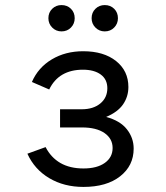

<svg xmlns="http://www.w3.org/2000/svg" viewBox="-20 -725 656 757"><path d="M309 12Q232.4 12 174.2 -22.6Q116 -57.1 88 -119L159.8 -145Q181 -103.8 218.4 -82.2Q255.8 -60.8 309 -60.8Q362.6 -60.8 393.3 -82.8Q424 -104.8 424 -141.5Q424 -178.2 392.1 -200.4Q360.1 -222.5 303.5 -222.5H216.8V-294.2H302.2Q347.9 -294.2 375.6 -317.1Q403.2 -340 403.2 -377.2Q403.2 -412.1 377.2 -431.2Q351.2 -450.2 306.8 -450.2Q259.9 -450.2 226.3 -430.8Q192.8 -411.2 174 -372.2L105.8 -401.8Q130.5 -458.8 184.3 -490.9Q238.1 -523 308 -523Q389.2 -523 437.8 -484.2Q486.2 -445.4 486.2 -382Q486.2 -344 465.2 -313.5Q444.1 -283 398.5 -264Q453.9 -249 480.4 -215.1Q507 -181.2 507 -139Q507 -71.8 453.7 -29.9Q400.4 12 309 12ZM222.5 -601.2Q200.8 -601.2 185.8 -616.4Q170.8 -631.5 170.8 -653.2Q170.8 -675.6 185.8 -690.3Q200.8 -705 222.5 -705Q245 -705 259.8 -690.3Q274.5 -675.6 274.5 -653.2Q274.5 -631.5 259.8 -616.4Q245 -601.2 222.5 -601.2ZM393 -601.2Q371.2 -601.2 356.2 -616.4Q341.2 -631.5 341.2 -653.2Q341.2 -675.6 356.2 -690.3Q371.2 -705 393 -705Q415.5 -705 430.2 -690.3Q445 -675.6 445 -653.2Q445 -631.5 430.2 -616.4Q415.5 -601.2 393 -601.2Z"/></svg>

Font: Overpass Mono Light
Style: Regular
Weight: 300
Monospace: yes
Designer: Delve Withrington, Dave Bailey
Foundry: Delve Fonts LLC
Version: Version 4.000